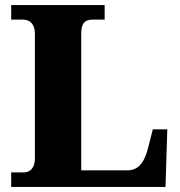

<svg xmlns="http://www.w3.org/2000/svg" viewBox="-20 -734 707 754"><path d="M24 0V-57H72Q84 -57 94 -62Q104 -67 110.5 -79.5Q117 -92 117 -113V-599Q117 -622 110 -634.5Q103 -647 92.5 -652Q82 -657 68 -657H24V-714H391V-657H345Q329 -657 319 -652Q309 -647 304 -635Q299 -623 299 -602V-65H480Q500 -65 515.5 -74Q531 -83 542 -102Q553 -121 561 -151L580 -226H637L630 0Z"/></svg>

Font: Noto Serif Armenian ExtraBold
Style: Regular
Weight: 800
Version: Version 2.007